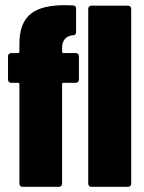

<svg xmlns="http://www.w3.org/2000/svg" viewBox="-20 -722 557 742"><path d="M220 -538C220 -566 235 -584 264 -586C271 -586 274 -591 274 -598V-689C274 -696 270 -701 263 -701C253 -701 242 -702 233 -702C118 -702 55 -667 55 -552V-522C55 -519 53 -517 50 -517H23C16 -517 11 -512 11 -505V-414C11 -407 16 -402 23 -402H50C53 -402 55 -400 55 -397V-12C55 -5 60 0 67 0H208C215 0 220 -5 220 -12V-397C220 -400 222 -402 225 -402H273C280 -402 285 -407 285 -414V-505C285 -512 280 -517 273 -517H225C222 -517 220 -519 220 -522ZM321 -688V-12C321 -5 326 0 333 0H475C482 0 487 -5 487 -12V-688C487 -695 482 -700 475 -700H333C326 -700 321 -695 321 -688Z"/></svg>

Font: Barlow Condensed ExtraBold
Style: Regular
Weight: 800
Width: 3
Designer: Jeremy Tribby
Foundry: Tribby Type
Version: Version 1.422;hotconv 1.0.109;makeotfexe 2.5.65596